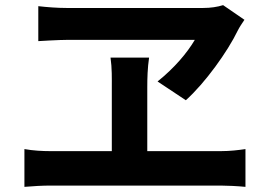

<svg xmlns="http://www.w3.org/2000/svg" viewBox="-20 -739 1040 747"><path d="M931 -662 848 -719C826 -712 799 -708 771 -708C673 -708 333 -708 238 -708C204 -708 163 -711 129 -715V-579C129 -579 208 -584 247 -584C319 -584 671 -584 738 -584C708 -533 658 -474 593 -422L703 -349C778 -416 866 -539 905 -620C912 -634 921 -647 931 -662ZM75 -159V-12C110 -15 146 -17 176 -17H839C863 -17 905 -15 935 -12V-159C908 -155 875 -151 839 -151H553V-399C553 -434 554 -474 560 -515H410C416 -474 415 -433 415 -400V-151H176C145 -151 108 -153 75 -159Z"/></svg>

Font: Source Han Sans KR
Style: Bold
Weight: 700
Designer: Ryoko NISHIZUKA 西塚涼子 (kana, bopomofo & ideographs); Paul D. Hunt (Latin, Greek & Cyrillic); Sandoll Communications 산돌커뮤니
Foundry: Adobe
Version: Version 2.004;hotconv 1.0.118;makeotfexe 2.5.65603